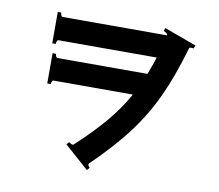

<svg xmlns="http://www.w3.org/2000/svg" viewBox="-87 -857 1174 1031"><g transform="rotate(10 500.0 -341.0)"><path d="M733 -753 908 -689 901 -671Q895 -673 887 -673Q878 -673 877 -668Q831 -510 779.5 -398Q728 -286 652.5 -185Q577 -84 455 35Q453 39 453 40Q453 47 463 57L450 71L318 -46L331 -60Q337 -55 345 -51.5Q353 -48 357 -52Q452 -140 515.5 -215.5Q579 -291 623 -371H190Q185 -371 182 -363.5Q179 -356 179 -350H160V-515H179Q179 -509 182 -501.5Q185 -494 190 -494H681Q695 -529 715 -589H179Q174 -589 171 -581.5Q168 -574 168 -567H149V-738H168Q168 -731 171 -723.5Q174 -716 179 -716H749V-717Q749 -727 727 -736Z"/></g></svg>

Font: Aoboshi One
Style: Regular
Weight: 400
Designer: IKIMOJI
Foundry: Natsumi Matsuba
Version: Version 1.000; ttfautohint (v1.8.3)